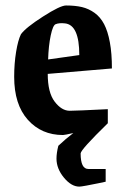

<svg xmlns="http://www.w3.org/2000/svg" viewBox="-20 -486 460 707"><path d="M155.8 -213.9Q155.8 -145 181.4 -111.6Q207 -78.1 236.8 -78.1Q259.8 -78.1 377 -84V-32.2Q276.9 65.4 276.9 79.1Q276.9 136.2 305.2 136.2H369.1V183.1Q364.7 184.1 341.3 189Q317.9 193.8 297.9 197.5Q277.8 201.2 272 201.2Q242.7 201.2 215.3 168Q188 134.8 188 98.1Q188 77.6 194.8 50.8Q221.7 25.4 250 3.9Q217.8 11.2 211.9 11.2Q132.8 11.2 82.5 -44.9Q32.2 -101.1 32.2 -203.1Q32.2 -252 39.3 -295.2Q46.4 -338.4 57.1 -359.9Q74.7 -384.3 138.2 -425Q201.7 -465.8 223.1 -465.8Q256.8 -465.8 281.7 -460Q306.6 -454.1 328.1 -438.7Q349.6 -423.3 363.3 -397.2Q377 -371.1 384.5 -330.3Q392.1 -289.6 392.1 -233.9ZM185.1 -397Q174.8 -393.6 166.7 -355.2Q158.7 -316.9 157.2 -267.1L272 -283.2Q272 -394.5 219.2 -399.9Q198.2 -402.3 185.1 -397Z"/></svg>

Font: Grenze SemiBold
Style: Regular
Weight: 600
Designer: Renata Polastri
Foundry: Omnibus-Type
Version: Version 1.002;PS 001.002;hotconv 1.0.88;makeotf.lib2.5.64775